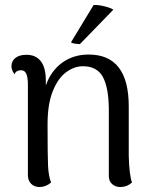

<svg xmlns="http://www.w3.org/2000/svg" viewBox="-20 -740 614 771"><path d="M510 -7Q490 11 464 11Q443 11 430 -1Q417 -13 417 -33V-303Q416 -390 392.5 -432Q369 -474 313 -474Q278 -474 245.5 -450Q213 -426 192 -374Q171 -322 171 -241Q171 -112 173 -73Q175 -34 185 -7Q164 11 139 11Q118 11 105 -2Q92 -15 92 -37V-406Q91 -434 84.5 -446Q78 -458 64 -458Q45 -458 38 -442Q26 -459 26 -474Q26 -495 42 -507.5Q58 -520 86 -520Q124 -520 144 -494Q164 -468 164 -417V-397Q185 -456 230 -488.5Q275 -521 336 -521Q497 -521 497 -313V-114Q499 -38 510 -7ZM301 -563Q291 -563 279.5 -565Q268 -567 265 -570L356 -720Q374 -721 400 -714.5Q426 -708 435 -701Z"/></svg>

Font: Arima Madurai
Style: Regular
Weight: 400
Designer: Joana Correia and Natanael Gama
Foundry: NDISCOVER
Version: Version 1.019